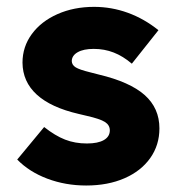

<svg xmlns="http://www.w3.org/2000/svg" viewBox="-20 -538 525 571"><path d="M31.2 -63.5 111.3 -160.2Q144 -134.3 173.6 -122.8Q203.1 -111.3 238.3 -111.3Q271.5 -111.3 289.1 -121.6Q306.6 -131.8 306.6 -150.4Q306.6 -166 292 -175.3Q277.3 -184.6 238.3 -193.4L213.9 -199.2Q131.3 -218.3 89.4 -256.6Q47.4 -294.9 46.9 -351.6Q46.9 -398.9 74.7 -436.8Q102.5 -474.6 151.1 -496.1Q199.7 -517.6 259.8 -517.6Q311.5 -517.6 360.1 -500Q408.7 -482.4 451.2 -448.2L372.1 -348.6Q345.7 -371.1 318.1 -381.8Q290.5 -392.6 258.8 -392.6Q228.5 -392.6 211.2 -382.8Q193.8 -373 193.4 -356.4Q193.8 -344.7 205.3 -337.6Q216.8 -330.6 247.1 -323.2L273.4 -316.4Q366.2 -294.4 410.2 -255.4Q454.1 -216.3 454.1 -156.2Q454.1 -106.4 426.8 -67.9Q399.4 -29.3 350.1 -7.8Q300.8 13.7 236.3 13.7Q174.8 13.7 120.8 -6.6Q66.9 -26.9 31.2 -63.5Z"/></svg>

Font: Wanted Sans ExtraBold
Style: Regular
Weight: 800
Designer: Original Design by Kil Hyung-jin and Kang Hanbin, Wanted Lab, Inc; Hangeul from Source Han Sans by Jang Soo-young and Ka
Foundry: Wanted Lab, Inc.
Version: Version 1.003